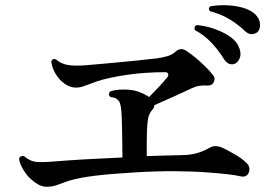

<svg xmlns="http://www.w3.org/2000/svg" viewBox="-20 -813 1040 734"><path d="M158 -99Q141 -99 124 -109Q107 -119 90 -136Q77 -150 65.5 -170.5Q54 -191 53 -207Q55 -213 61 -215.5Q67 -218 72 -216Q95 -196 119.5 -194Q144 -192 191 -196Q238 -200 307.5 -204Q377 -208 448 -211Q448 -232 447.5 -264.5Q447 -297 446.5 -327.5Q446 -358 445 -372Q444 -391 442 -404.5Q440 -418 435 -426Q429 -434 422 -437.5Q415 -441 402 -442Q391 -453 402 -464Q431 -473 472 -470Q513 -467 550 -442Q568 -460 587.5 -481Q607 -502 620 -518Q625 -525 622.5 -531Q620 -537 612 -537Q532 -537 462.5 -526.5Q393 -516 351 -502Q323 -492 304.5 -485Q286 -478 271 -478Q247 -478 226 -493.5Q205 -509 191.5 -532.5Q178 -556 176 -579Q183 -592 195 -585Q213 -569 240 -564.5Q267 -560 314 -564Q349 -567 398.5 -571.5Q448 -576 497.5 -581Q547 -586 580 -590Q602 -593 620.5 -598.5Q639 -604 653 -617Q671 -632 690 -620Q705 -611 725 -594.5Q745 -578 763.5 -560Q782 -542 794 -526Q804 -515 798 -500.5Q792 -486 775 -486Q758 -487 743.5 -485Q729 -483 712 -475Q684 -462 643.5 -443.5Q603 -425 570 -411Q570 -402 563 -394Q554 -384 549.5 -372Q545 -360 543 -335Q542 -326 541.5 -305.5Q541 -285 541 -261Q541 -237 541 -216Q582 -218 617 -218.5Q652 -219 674 -220Q706 -220 732.5 -227.5Q759 -235 781 -248Q804 -262 837 -245Q857 -235 881 -221Q905 -207 919 -193Q933 -182 933.5 -167.5Q934 -153 925 -144Q916 -135 899 -139Q884 -143 849 -147Q814 -151 771 -154Q719 -158 648 -158.5Q577 -159 497 -154Q409 -149 346 -141.5Q283 -134 247 -123Q217 -113 199 -106Q181 -99 158 -99ZM879 -570Q869 -565 857.5 -568.5Q846 -572 837 -586Q817 -619 789 -649Q761 -679 725 -698Q720 -712 732 -717Q762 -715 794 -704.5Q826 -694 852.5 -677.5Q879 -661 890 -640Q903 -615 898 -596Q893 -577 879 -570ZM964 -690Q955 -683 942.5 -682.5Q930 -682 918 -693Q890 -720 856.5 -740Q823 -760 783 -770Q773 -781 785 -789Q812 -794 844.5 -793Q877 -792 906.5 -784Q936 -776 954 -760Q973 -742 974 -721Q975 -700 964 -690Z"/></svg>

Font: Zen Old Mincho
Style: Bold
Weight: 700
Designer: Yoshimichi Ohira
Foundry: Positype
Version: Version 1.500